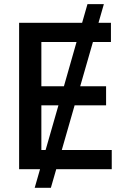

<svg xmlns="http://www.w3.org/2000/svg" viewBox="-20 -817 615 927"><path d="M455.6 -707H515.6V-614.3H428.7L367.2 -400.4H492.2V-308.6H340.3L278.3 -92.8H519.5V0H251.5L225.6 89.8H147.5L173.3 0H72.3V-707H376.5L402.3 -796.9H481.4ZM200.2 -92.8 262.2 -308.6H179.7V-92.8ZM288.6 -400.4 349.6 -614.3H179.7V-400.4Z"/></svg>

Font: Pretendard Std Medium
Style: Regular
Weight: 500
Designer: Base glyphs from Inter by Rasmus Andersson; Hangeul glyphs from Noto Sans CJK(Source Han Sans) by Jang Soo-young and Kan
Foundry: Kil Hyung-jin
Version: Version 1.309